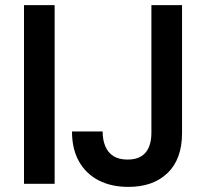

<svg xmlns="http://www.w3.org/2000/svg" viewBox="-20 -720 806 752"><path d="M74 0V-700H194V0ZM483 12Q416 12 366.5 -13.5Q317 -39 289.5 -87.5Q262 -136 262 -205H382Q382 -172 392.5 -147Q403 -122 424.5 -108.5Q446 -95 480 -95Q513 -95 533.5 -108Q554 -121 563.5 -144.5Q573 -168 573 -199V-700H693V-199Q693 -97 636.5 -42.5Q580 12 483 12Z"/></svg>

Font: DM Sans 10pt SemiBold
Style: Regular
Weight: 600
Version: Version 4.004;gftools[0.9.30]